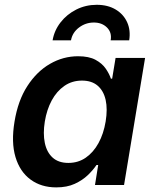

<svg xmlns="http://www.w3.org/2000/svg" viewBox="-20 -790 661 820"><path d="M220.2 10.3Q155.8 10.3 110.4 -23.2Q64.9 -56.6 46.1 -119.4Q27.3 -182.1 42 -270.5Q56.6 -360.4 96.9 -422.6Q137.2 -484.9 193.6 -517.3Q250 -549.8 313.5 -549.8Q359.9 -549.8 388.2 -534.4Q416.5 -519 431.6 -496.8Q446.8 -474.6 453.6 -454.1H459L473.6 -542.5H599.6L509.8 0H385.7L399.4 -85.4H392.1Q377.9 -64 355 -42Q332 -20 299.1 -4.9Q266.1 10.3 220.2 10.3ZM272 -94.2Q314 -94.2 346.4 -116.7Q378.9 -139.2 400.6 -178.7Q422.4 -218.3 431.2 -271Q439.9 -324.2 431.2 -363.3Q422.4 -402.3 397 -424.1Q371.6 -445.8 330.1 -445.8Q287.6 -445.8 254.9 -423.1Q222.2 -400.4 200.9 -361.1Q179.7 -321.8 171.4 -271Q163.1 -219.7 171.4 -179.7Q179.7 -139.6 204.8 -116.9Q230 -94.2 272 -94.2ZM393.1 -769.5Q440.4 -769.5 474.1 -749.3Q507.8 -729 523.2 -694.6Q538.6 -660.2 531.7 -617.7H452.6Q458.5 -650.9 437 -672.4Q415.5 -693.8 380.9 -693.8Q345.7 -693.8 317.4 -672.4Q289.1 -650.9 283.2 -617.7H204.6Q211.9 -660.2 238.8 -694.6Q265.6 -729 305.9 -749.3Q346.2 -769.5 393.1 -769.5Z"/></svg>

Font: Inter 16pt SemiBold
Style: Italic
Weight: 600
Italic angle: -9.3988°
Version: Version 4.001;git-66647c0bb